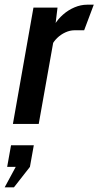

<svg xmlns="http://www.w3.org/2000/svg" viewBox="-50 -528 420 818"><path d="M5 0 92.5 -495.5H195L177.5 -351L115 0ZM171 -335.5 182 -422Q196.5 -446.5 218.8 -466Q241 -485.5 267.8 -496.8Q294.5 -508 321 -508H349.5L308.5 -399H267.5Q248 -399 228.5 -390Q209 -381 194 -366.5Q179 -352 171 -335.5ZM9.5 270H-30L17 183H-19.5L-3 91H94L77.5 183Z"/></svg>

Font: Cabin SemiCondensedSemiBold
Style: Italic
Weight: 600
Width: 4
Italic angle: -10°
Designer: Pablo Impallari
Foundry: Pablo Impallari. http://www.impallari.com Igino Marini. http://www.ikern.com
Version: Version 3.001